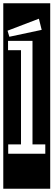

<svg xmlns="http://www.w3.org/2000/svg" viewBox="-32 -937 326 1170"><path d="M-12 213V-917H274V213ZM25 -713 222 -755 205 -823 14 -750ZM18 0H244V-57H166V-688H17V-631H96V-57H18Z"/></svg>

Font: Zilla Slab Highlight Regular
Style: Regular
Weight: 400
Designer: Typotheque Type Foundry
Foundry: Typotheque type foundry
Version: Version 1.1; 2017; ttfautohint (v1.6)